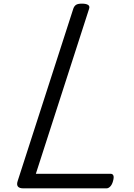

<svg xmlns="http://www.w3.org/2000/svg" viewBox="-20 -1035 734 1055"><path d="M109 0Q64 0 77 -40L383 -988Q388 -1002 398 -1008.5Q408 -1015 430 -1015Q453 -1015 464 -1008Q475 -1001 469 -985L177 -80H588Q599 -80 603 -70.5Q607 -61 601 -40Q596 -21 586 -10.5Q576 0 565 0Z"/></svg>

Font: Playwrite AU TAS
Style: Regular
Weight: 400
Designer: Veronika Burian, José Scaglione
Foundry: TypeTogether
Version: Version 1.002